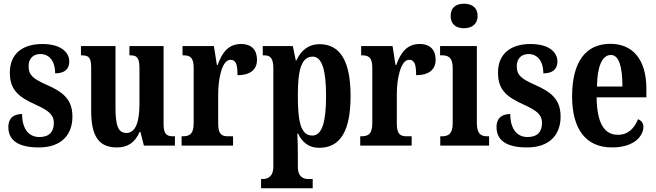

<svg xmlns="http://www.w3.org/2000/svg" viewBox="-20 -784 3534 1034"><path d="M190 10C307 10 370 -55 370 -156C370 -250 318 -289 232 -327C157 -360 134 -380 134 -427C134 -468 158 -493 197 -493C244 -493 277 -457 277 -389C328 -389 353 -412 353 -453C353 -501 310 -547 208 -547C103 -547 33 -496 33 -393C33 -301 78 -262 175 -219C242 -188 270 -166 270 -122C270 -76 247 -46 192 -46C135 -46 99 -90 99 -170C59 -170 25 -152 25 -100C25 -33 71 10 190 10Z M609 10C666 10 706 -14 732 -74H736L755 0H922V-50H915C884 -50 861 -55 861 -114V-536H677V-486H680C711 -486 731 -480 731 -420V-224C731 -129 711 -68 661 -68C614 -68 602 -112 602 -208V-536H416V-486H419C459 -486 471 -474 471 -417V-187C471 -51 512 10 609 10Z M958 0H1235V-50H1209C1177 -50 1155 -58 1155 -117V-277C1155 -364 1177 -462 1221 -462C1252 -462 1259 -434 1259 -379C1325 -379 1364 -407 1364 -462C1364 -512 1338 -547 1278 -547C1213 -547 1177 -505 1152 -434H1148L1132 -536H963V-486H966C1002 -486 1023 -477 1023 -418V-122C1023 -59 999 -50 962 -50H958Z M1386 230H1664V180H1639C1618 180 1584 172 1584 114V48C1584 4 1583 -34 1581 -65H1585C1608 -17 1643 12 1699 12C1810 12 1868 -74 1868 -267C1868 -460 1809 -546 1701 -546C1638 -546 1599 -509 1576 -458H1573L1557 -536H1395V-486H1401C1431 -486 1452 -477 1452 -417V113C1452 171 1418 180 1396 180H1386ZM1662 -54C1600 -54 1584 -127 1584 -269C1584 -400 1600 -479 1664 -479C1715 -479 1736 -404 1736 -268C1736 -128 1715 -54 1662 -54Z M1920 0H2197V-50H2171C2139 -50 2117 -58 2117 -117V-277C2117 -364 2139 -462 2183 -462C2214 -462 2221 -434 2221 -379C2287 -379 2326 -407 2326 -462C2326 -512 2300 -547 2240 -547C2175 -547 2139 -505 2114 -434H2110L2094 -536H1925V-486H1928C1964 -486 1985 -477 1985 -418V-122C1985 -59 1961 -50 1924 -50H1920Z M2479 -632C2519 -632 2552 -652 2552 -698C2552 -745 2519 -764 2479 -764C2437 -764 2407 -745 2407 -698C2407 -652 2437 -632 2479 -632ZM2351 0H2614V-50H2605C2570 -50 2548 -63 2548 -122V-536H2350V-486H2362C2395 -486 2418 -473 2418 -418V-121C2418 -63 2395 -50 2360 -50H2351Z M2819 10C2936 10 2999 -55 2999 -156C2999 -250 2947 -289 2861 -327C2786 -360 2763 -380 2763 -427C2763 -468 2787 -493 2826 -493C2873 -493 2906 -457 2906 -389C2957 -389 2982 -412 2982 -453C2982 -501 2939 -547 2837 -547C2732 -547 2662 -496 2662 -393C2662 -301 2707 -262 2804 -219C2871 -188 2899 -166 2899 -122C2899 -76 2876 -46 2821 -46C2764 -46 2728 -90 2728 -170C2688 -170 2654 -152 2654 -100C2654 -33 2700 10 2819 10Z M3276 10C3396 10 3445 -52 3445 -101C3445 -123 3432 -136 3416 -142C3397 -95 3364 -58 3308 -58C3234 -58 3195 -120 3193 -260H3461V-306C3461 -464 3387 -548 3267 -548C3136 -548 3061 -453 3061 -265C3061 -91 3133 10 3276 10ZM3332 -318H3195C3196 -428 3224 -488 3270 -488C3314 -488 3332 -423 3332 -318Z"/></svg>

Font: Noto Serif Lao ExtraCondensed
Style: Bold
Weight: 700
Width: 2
Designer: Monotype Design Team
Foundry: Monotype Imaging Inc.
Version: Version 2.003